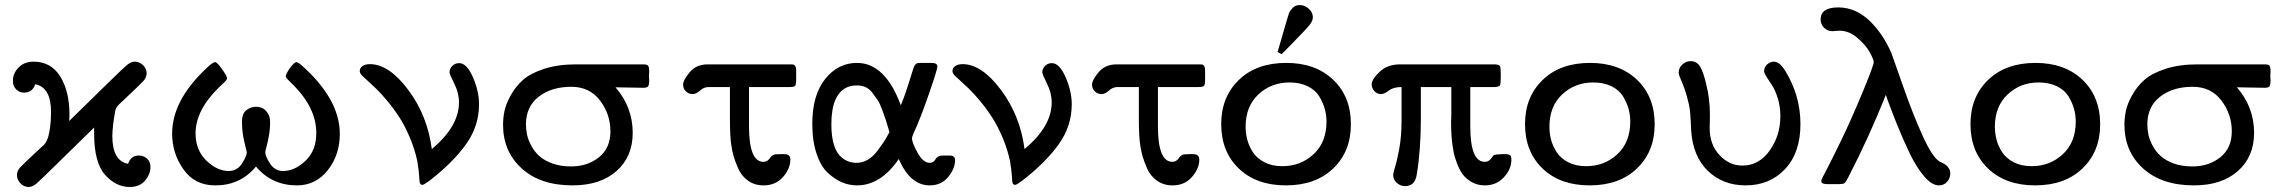

<svg xmlns="http://www.w3.org/2000/svg" viewBox="-20 -726 9004 757"><path d="M30.8 -407.2Q30.8 -437 53.5 -460Q76.2 -482.9 111.8 -482.9Q181.6 -482.9 217.8 -424.1Q253.9 -365.2 253.9 -273.9Q253.9 -270 253.4 -262Q252.9 -253.9 252.9 -249Q314.9 -309.1 394 -387.2Q467.3 -459 482.2 -470.9Q497.1 -482.9 511.2 -482.9Q529.3 -482.9 543.7 -469.5Q558.1 -456.1 558.1 -437Q558.1 -419.9 543.9 -405Q529.8 -390.1 455.1 -319.8Q439 -305.7 435.1 -292Q434.1 -288.1 433.1 -282.2Q423.3 -226.1 422.9 -189.9Q422.9 -91.8 484.9 -80.1Q496.1 -113.3 527.8 -112.8Q545.9 -112.8 559.6 -100.8Q573.2 -88.9 573.2 -66.9Q573.2 -39.1 552 -13.9Q530.8 11.2 491.2 11.2Q437 11.2 394 -36.9Q351.1 -85 351.1 -200.2V-223.1Q294.9 -168 219.2 -94.2Q139.2 -15.1 123.5 -2Q107.9 11.2 92.8 11.2Q74.7 11.2 60.8 -2.9Q46.9 -17.1 46.9 -36.1Q46.9 -52.2 60.1 -66.7Q73.2 -81.1 149.9 -151.9Q150.9 -151.9 152.8 -153.8Q154.8 -155.8 160.4 -164.3Q166 -172.9 169.9 -185.5Q173.8 -198.2 177.5 -224.1Q181.2 -250 181.2 -284.2Q181.2 -381.3 119.1 -394Q107.9 -360.8 75.2 -360.8Q57.1 -360.8 43.9 -373.5Q30.8 -386.2 30.8 -407.2Z M658.7 -199.2Q658.7 -330.1 793.9 -457Q818.8 -481 828.1 -481Q835.9 -481 855.5 -453.4Q875 -425.8 875 -418Q875 -414.1 872.6 -410.6Q870.1 -407.2 866.9 -404.1Q863.8 -400.9 856.4 -394Q849.1 -387.2 842.8 -380.9Q751 -291 751 -200.2Q751 -134.3 793.5 -93Q835.9 -51.8 881.8 -51.8Q915 -51.8 934.1 -81.3Q953.1 -110.8 953.1 -126Q953.1 -127 943.6 -165.5Q934.1 -204.1 934.1 -245.1Q934.1 -279.3 951.9 -292.2Q969.7 -305.2 989.7 -305.2Q1001 -305.2 1012 -301Q1022.9 -296.9 1033.9 -282.5Q1044.9 -268.1 1044.9 -244.1Q1044.9 -216.3 1040 -189.7Q1035.2 -163.1 1030.5 -146.5Q1025.9 -129.9 1025.9 -126Q1025.9 -109.9 1044.9 -80.8Q1064 -51.8 1095.7 -51.8Q1142.6 -51.8 1184.8 -92.3Q1227.1 -132.8 1227.1 -201.2Q1227.1 -298.3 1139.2 -388.2Q1133.3 -394 1125.7 -401.6Q1118.2 -409.2 1115 -412.1Q1111.8 -415 1109.4 -418.5Q1106.9 -421.9 1106.9 -425.8Q1106.9 -434.6 1123.5 -457.8Q1140.1 -481 1148.9 -481Q1152.8 -481 1164.1 -473.1Q1319.8 -336.9 1319.8 -198.2Q1319.8 -115.2 1272.5 -55.2Q1225.1 4.9 1150.9 4.9Q1051.8 4.9 989.7 -68.8H988.8Q926.8 5.4 828.1 4.9Q748 4.9 703.4 -58.1Q658.7 -121.1 658.7 -199.2Z M1398.4 -445.8Q1398.4 -458 1409.4 -465.6Q1420.4 -473.1 1438.5 -473.1Q1513.7 -473.1 1589.6 -371.6Q1665.5 -270 1682.6 -138.2Q1789.6 -228 1789.6 -321.8Q1789.6 -359.9 1771 -396.5Q1752.4 -433.1 1752.4 -440.9Q1752.4 -455.1 1763.4 -466.1Q1774.4 -477.1 1790.5 -477.1Q1820.3 -477.1 1844.5 -421.6Q1868.7 -366.2 1868.7 -314.9Q1868.7 -229 1817.6 -157.5Q1766.6 -85.9 1675.3 -15.1Q1651.4 2.9 1645.5 2.9Q1640.6 2.9 1637.7 -0.5Q1634.8 -3.9 1634 -12Q1633.3 -20 1632.8 -29.5Q1632.3 -39.1 1630.4 -56.2Q1628.4 -73.2 1625.5 -89.8Q1615.7 -136.7 1596.2 -182.9Q1576.7 -229 1555.2 -262.5Q1533.7 -295.9 1507.6 -327.4Q1481.4 -358.9 1462.9 -376.5Q1444.3 -394 1427 -409.9Q1409.7 -425.8 1408.7 -426.8Q1398.4 -437 1398.4 -445.8Z M1963.4 -233.9Q1963.4 -260.7 1969 -288.3Q1974.6 -315.9 1993.7 -350.3Q2012.7 -384.8 2042 -410.9Q2071.3 -437 2125.5 -454.6Q2179.7 -472.2 2250.5 -472.2H2516.6Q2531.7 -472.2 2535.6 -466.6Q2539.6 -460.9 2539.6 -442.9Q2539.6 -439.9 2539.1 -435.1Q2538.6 -430.2 2538.6 -427Q2538.6 -423.8 2539.1 -418.5Q2539.6 -413.1 2539.6 -410.2Q2539.6 -392.1 2535.6 -386Q2531.7 -379.9 2516.6 -379.9Q2428.7 -380.9 2406.7 -381.8Q2474.6 -303.7 2474.6 -202.1Q2474.6 -107.9 2410.6 -51.5Q2346.7 4.9 2237.3 4.9Q2110.4 4.9 2036.9 -62Q1963.4 -128.9 1963.4 -233.9ZM2053.7 -235.8Q2053.7 -215.8 2058.1 -194.8Q2062.5 -173.8 2075 -150.9Q2087.4 -127.9 2106.9 -110.4Q2126.5 -92.8 2158.4 -81.3Q2190.4 -69.8 2231.4 -69.8Q2296.4 -69.8 2341.6 -106Q2386.7 -142.1 2386.7 -208Q2386.7 -275.9 2345.7 -329.8Q2304.7 -383.8 2232.4 -383.8Q2154.3 -383.8 2104 -344.7Q2053.7 -305.7 2053.7 -235.8Z M2673.3 -392.1Q2673.3 -410.2 2699.2 -441.2Q2725.1 -472.2 2770 -472.2H3093.3Q3104.5 -472.2 3107.9 -471.7Q3111.3 -471.2 3115.2 -465.6Q3119.1 -460 3119.1 -448.2V-416Q3119.1 -393.1 3115.2 -387.9Q3111.3 -382.8 3092.3 -382.8H2933.1V-228Q2933.1 -87.9 2990.2 -87.9Q3005.4 -87.9 3015.1 -102.1Q3024.9 -116.2 3036.1 -117.2Q3043.9 -118.2 3059.1 -118.2H3072.3Q3096.2 -118.2 3096.2 -97.2Q3096.2 -61 3067.1 -28.1Q3038.1 4.9 2991.2 4.9Q2955.1 4.9 2929.2 -13.7Q2903.3 -32.2 2890.1 -62.5Q2877 -92.8 2871.6 -112.8Q2866.2 -132.8 2863.3 -153.8Q2858.4 -184.6 2857.9 -249V-382.8H2773.9Q2754.9 -382.8 2740 -368.9Q2725.1 -355 2710 -355Q2695.8 -355 2684.6 -365.5Q2673.3 -376 2673.3 -392.1Z M3182.6 -237.8Q3182.6 -350.6 3233.2 -414.3Q3283.7 -478 3358.9 -478Q3469.7 -478 3531.7 -311Q3543.9 -340.8 3553.2 -368.4Q3562.5 -396 3567.1 -411.4Q3571.8 -426.8 3576.2 -440.9Q3580.6 -455.1 3582.8 -460.9Q3585 -466.8 3588.9 -471.4Q3592.8 -476.1 3597.2 -477.1Q3601.6 -478 3609.9 -478H3652.8Q3675.8 -478 3675.8 -463.9Q3675.8 -451.7 3642.3 -355.2Q3608.9 -258.8 3584 -205.1Q3576.2 -189 3575.7 -180.2Q3575.7 -164.1 3597.7 -124Q3619.6 -84 3645.5 -84Q3660.6 -84 3668.7 -98.4Q3676.8 -112.8 3697.8 -112.8H3722.7Q3745.6 -112.8 3745.6 -95.2Q3745.6 -61 3718.3 -28.1Q3690.9 4.9 3645.5 4.9Q3569.3 4.9 3523.9 -98.1H3522.9Q3452.1 4.9 3358.9 4.9Q3329.1 4.9 3301 -6.6Q3272.9 -18.1 3244.9 -43.5Q3216.8 -68.8 3199.7 -119.4Q3182.6 -169.9 3182.6 -237.8ZM3257.8 -235.8Q3257.8 -137.7 3299.8 -104Q3324.7 -84 3356.9 -84Q3379.9 -84 3400.9 -95.9Q3421.9 -107.9 3439.7 -131.8Q3457.5 -155.8 3466.1 -168.9Q3474.6 -182.1 3486.8 -205.1Q3477.1 -238.3 3473.4 -250.2Q3469.7 -262.2 3459.2 -290.5Q3448.7 -318.8 3440.7 -330.8Q3432.6 -342.8 3420.2 -359.4Q3407.7 -376 3392.3 -382.6Q3377 -389.2 3357.9 -389.2Q3298.8 -389.2 3273.9 -333Q3257.8 -295.9 3257.8 -235.8Z M3735.4 -445.8Q3735.4 -458 3746.3 -465.6Q3757.3 -473.1 3775.4 -473.1Q3850.6 -473.1 3926.5 -371.6Q4002.4 -270 4019.5 -138.2Q4126.5 -228 4126.5 -321.8Q4126.5 -359.9 4107.9 -396.5Q4089.4 -433.1 4089.4 -440.9Q4089.4 -455.1 4100.3 -466.1Q4111.3 -477.1 4127.4 -477.1Q4157.2 -477.1 4181.4 -421.6Q4205.6 -366.2 4205.6 -314.9Q4205.6 -229 4154.5 -157.5Q4103.5 -85.9 4012.2 -15.1Q3988.3 2.9 3982.4 2.9Q3977.5 2.9 3974.6 -0.5Q3971.7 -3.9 3970.9 -12Q3970.2 -20 3969.7 -29.5Q3969.2 -39.1 3967.3 -56.2Q3965.3 -73.2 3962.4 -89.8Q3952.6 -136.7 3933.1 -182.9Q3913.6 -229 3892.1 -262.5Q3870.6 -295.9 3844.5 -327.4Q3818.4 -358.9 3799.8 -376.5Q3781.2 -394 3763.9 -409.9Q3746.6 -425.8 3745.6 -426.8Q3735.4 -437 3735.4 -445.8Z M4285.6 -392.1Q4285.6 -410.2 4311.5 -441.2Q4337.4 -472.2 4382.3 -472.2H4705.6Q4716.8 -472.2 4720.2 -471.7Q4723.6 -471.2 4727.5 -465.6Q4731.4 -460 4731.4 -448.2V-416Q4731.4 -393.1 4727.5 -387.9Q4723.6 -382.8 4704.6 -382.8H4545.4V-228Q4545.4 -87.9 4602.5 -87.9Q4617.7 -87.9 4627.4 -102.1Q4637.2 -116.2 4648.4 -117.2Q4656.2 -118.2 4671.4 -118.2H4684.6Q4708.5 -118.2 4708.5 -97.2Q4708.5 -61 4679.4 -28.1Q4650.4 4.9 4603.5 4.9Q4567.4 4.9 4541.5 -13.7Q4515.6 -32.2 4502.4 -62.5Q4489.3 -92.8 4483.9 -112.8Q4478.5 -132.8 4475.6 -153.8Q4470.7 -184.6 4470.2 -249V-382.8H4386.2Q4367.2 -382.8 4352.3 -368.9Q4337.4 -355 4322.3 -355Q4308.1 -355 4296.9 -365.5Q4285.6 -376 4285.6 -392.1Z M4794.9 -236.8Q4794.9 -343.8 4864.5 -410.9Q4934.1 -478 5051.3 -478Q5166.5 -478 5236.3 -411.6Q5306.2 -345.2 5306.2 -235.8Q5306.2 -128.9 5236.6 -62Q5167 4.9 5049.8 4.9Q4933.6 4.9 4864.3 -61.5Q4794.9 -127.9 4794.9 -236.8ZM4891.1 -226.1Q4891.1 -201.2 4897.5 -176Q4903.8 -150.9 4919.4 -126.5Q4935.1 -102.1 4965.1 -86.4Q4995.1 -70.8 5036.1 -70.8Q5107.9 -70.8 5158.9 -117.9Q5210 -165 5210 -247.1Q5210 -272 5203.1 -296.9Q5196.3 -321.8 5181.2 -346.4Q5166 -371.1 5135.5 -386Q5105 -400.9 5064 -400.9Q4992.2 -400.9 4941.7 -354Q4891.1 -307.1 4891.1 -226.1ZM5017.1 -521Q5019 -528.8 5053.2 -645Q5059.1 -665 5062 -673.6Q5064.9 -682.1 5075.9 -694.1Q5086.9 -706.1 5104 -706.1Q5124 -706.1 5140.1 -691.4Q5156.2 -676.8 5156.2 -658.2Q5156.2 -644 5143.1 -627.4Q5129.9 -610.8 5079.1 -559.1Q5051.3 -530.3 5033.2 -512.2Z M5388.2 -393.1Q5388.2 -413.1 5419.2 -442.6Q5450.2 -472.2 5500 -472.2H5875Q5890.1 -471.2 5893.6 -465.6Q5897 -460 5897 -439.9V-418Q5897 -395 5893.6 -389.4Q5890.1 -383.8 5875 -382.8H5776.9V-228Q5776.9 -87.9 5834 -87.9Q5843.8 -87.9 5850.8 -93Q5857.9 -98.1 5862.5 -105.5Q5867.2 -112.8 5869.1 -113.8Q5876 -117.7 5901.9 -118.2H5916Q5929.2 -118.2 5934.1 -113.5Q5939 -108.9 5939 -96.2Q5939 -59.1 5909.4 -27.1Q5879.9 4.9 5834 4.9Q5805.2 4.9 5782 -8.5Q5758.8 -22 5746.3 -39.6Q5733.9 -57.1 5724.4 -82.5Q5714.8 -107.9 5711.9 -122.6Q5709 -137.2 5707 -152.8Q5701.2 -189.9 5701.2 -248Q5701.2 -252 5701.7 -258.1Q5702.1 -264.2 5702.1 -268.1V-382.8H5582V-256.8Q5582 -135.7 5565.9 -38.1Q5559.1 7.8 5520 7.8Q5502 7.8 5487.5 -4.6Q5473.1 -17.1 5473.1 -36.1Q5473.1 -44.9 5481 -70.1Q5488.8 -95.2 5497.3 -142.1Q5505.9 -189 5505.9 -251V-382.8Q5473.6 -382.8 5455.8 -368.9Q5438 -355 5424.8 -355Q5409.7 -355 5398.9 -366.5Q5388.2 -377.9 5388.2 -393.1Z M5992.7 -236.8Q5992.7 -343.8 6062.3 -410.9Q6131.8 -478 6249 -478Q6364.3 -478 6434.1 -411.6Q6503.9 -345.2 6503.9 -235.8Q6503.9 -128.9 6434.3 -62Q6364.7 4.9 6247.6 4.9Q6131.3 4.9 6062 -61.5Q5992.7 -127.9 5992.7 -236.8ZM6088.9 -226.1Q6088.9 -201.2 6095.2 -176Q6101.6 -150.9 6117.2 -126.5Q6132.8 -102.1 6162.8 -86.4Q6192.9 -70.8 6233.9 -70.8Q6305.7 -70.8 6356.7 -117.9Q6407.7 -165 6407.7 -247.1Q6407.7 -272 6400.9 -296.9Q6394 -321.8 6378.9 -346.4Q6363.8 -371.1 6333.3 -386Q6302.7 -400.9 6261.7 -400.9Q6189.9 -400.9 6139.4 -354Q6088.9 -307.1 6088.9 -226.1Z M6598.6 -439.9Q6598.6 -458 6612.8 -471.4Q6627 -484.9 6645.5 -484.9Q6670.4 -484.9 6683.6 -462.4Q6696.8 -439.9 6707.5 -392.1Q6721.7 -335.9 6721.7 -272.9Q6721.7 -260.7 6721.2 -244.9Q6720.7 -229 6720.7 -221.2Q6720.7 -156.2 6759.3 -114.7Q6797.9 -73.2 6849.6 -73.2Q6915.5 -73.2 6957.5 -132.6Q6999.5 -191.9 6999.5 -268.1Q6999.5 -305.2 6989.5 -337.6Q6979.5 -370.1 6968 -387.5Q6956.5 -404.8 6946 -421.4Q6935.5 -438 6935.5 -445.8Q6935.5 -461.9 6947.8 -472.4Q6960 -482.9 6973.6 -482.9Q6996.6 -482.9 7018.6 -446.8Q7078.6 -349.6 7078.6 -236.8Q7078.6 -124 7018.1 -59.6Q6957.5 4.9 6862.8 4.9Q6772.9 4.9 6713.9 -52Q6654.8 -108.9 6647.9 -210Q6647.9 -211.9 6646.2 -244.9Q6644.5 -277.8 6642.6 -293.9Q6640.6 -310.1 6631.6 -343.5Q6622.6 -377 6607.9 -410.2Q6598.6 -431.2 6598.6 -439.9Z M7158.2 -648.9Q7158.2 -696.8 7227.5 -696.8H7229.5Q7297.4 -695.8 7350.8 -644.3Q7404.3 -592.8 7437.5 -516.1Q7440.4 -509.3 7480.5 -394Q7520.5 -278.8 7559.6 -192.4Q7598.6 -106 7627.4 -88.9Q7628.4 -88.9 7637 -84.5Q7645.5 -80.1 7651.4 -75.9Q7657.2 -71.8 7663.3 -63Q7669.4 -54.2 7669.4 -42Q7669.4 -23.9 7657 -9.5Q7644.5 4.9 7624.5 4.9Q7596.7 4.9 7566.2 -31Q7535.6 -66.9 7509.5 -121.3Q7483.4 -175.8 7460.9 -231.4Q7438.5 -287.1 7421.4 -334Q7417.5 -346.2 7415.5 -352.1Q7347.7 -182.1 7265.6 -23.9Q7256.8 -6.8 7251.2 -3.4Q7245.6 0 7231.4 0H7184.6Q7160.6 0 7160.6 -12.2Q7160.6 -18.1 7178 -50Q7195.3 -82 7237.3 -168.5Q7279.3 -254.9 7325.7 -367.2Q7367.7 -469.2 7367.7 -481Q7367.7 -490.7 7352.5 -518.8Q7337.4 -546.9 7304 -575.9Q7270.5 -605 7232.4 -605Q7226.6 -605 7217.5 -604Q7208.5 -603 7204.6 -603Q7185.5 -603 7171.9 -616.5Q7158.2 -629.9 7158.2 -648.9Z M7749 -236.8Q7749 -343.8 7818.6 -410.9Q7888.2 -478 8005.4 -478Q8120.6 -478 8190.4 -411.6Q8260.3 -345.2 8260.3 -235.8Q8260.3 -128.9 8190.7 -62Q8121.1 4.9 8003.9 4.9Q7887.7 4.9 7818.4 -61.5Q7749 -127.9 7749 -236.8ZM7845.2 -226.1Q7845.2 -201.2 7851.6 -176Q7857.9 -150.9 7873.5 -126.5Q7889.2 -102.1 7919.2 -86.4Q7949.2 -70.8 7990.2 -70.8Q8062 -70.8 8113 -117.9Q8164.1 -165 8164.1 -247.1Q8164.1 -272 8157.2 -296.9Q8150.4 -321.8 8135.3 -346.4Q8120.1 -371.1 8089.6 -386Q8059.1 -400.9 8018.1 -400.9Q7946.3 -400.9 7895.8 -354Q7845.2 -307.1 7845.2 -226.1Z M8356 -233.9Q8356 -260.7 8361.6 -288.3Q8367.2 -315.9 8386.2 -350.3Q8405.3 -384.8 8434.6 -410.9Q8463.9 -437 8518.1 -454.6Q8572.3 -472.2 8643.1 -472.2H8909.2Q8924.3 -472.2 8928.2 -466.6Q8932.1 -460.9 8932.1 -442.9Q8932.1 -439.9 8931.6 -435.1Q8931.2 -430.2 8931.2 -427Q8931.2 -423.8 8931.6 -418.5Q8932.1 -413.1 8932.1 -410.2Q8932.1 -392.1 8928.2 -386Q8924.3 -379.9 8909.2 -379.9Q8821.3 -380.9 8799.3 -381.8Q8867.2 -303.7 8867.2 -202.1Q8867.2 -107.9 8803.2 -51.5Q8739.3 4.9 8629.9 4.9Q8502.9 4.9 8429.4 -62Q8356 -128.9 8356 -233.9ZM8446.3 -235.8Q8446.3 -215.8 8450.7 -194.8Q8455.1 -173.8 8467.5 -150.9Q8480 -127.9 8499.5 -110.4Q8519 -92.8 8551 -81.3Q8583 -69.8 8624 -69.8Q8689 -69.8 8734.1 -106Q8779.3 -142.1 8779.3 -208Q8779.3 -275.9 8738.3 -329.8Q8697.3 -383.8 8625 -383.8Q8546.9 -383.8 8496.6 -344.7Q8446.3 -305.7 8446.3 -235.8Z"/></svg>

Font: CMU Concrete
Style: Bold
Weight: 700
Version: Version 0.7.0